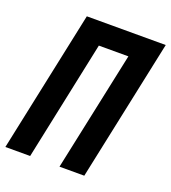

<svg xmlns="http://www.w3.org/2000/svg" viewBox="-133 -812 811 910"><g transform="rotate(20 272.5 -357.0)"><path d="M-2 0H123L250 -603H399L271 0H396L547 -714H149Z"/></g></svg>

Font: Noto Sans ExtraCondensed
Style: Bold Italic
Weight: 700
Width: 2
Italic angle: -12°
Designer: Monotype Design Team
Foundry: Monotype Imaging Inc.
Version: Version 2.013